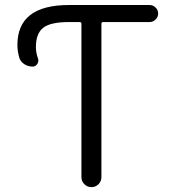

<svg xmlns="http://www.w3.org/2000/svg" viewBox="-20 -773 714 770"><path d="M256.8 -752.9H580.1Q593.8 -752.9 604 -742.7Q614.3 -732.4 614.3 -718.8Q614.3 -705.1 604 -694.8Q593.8 -684.6 580.1 -684.6H394.5Q386.7 -684.6 386.7 -677.7V-62.5Q386.7 -45.9 375 -34.2Q363.3 -22.5 346.7 -22.5Q330.1 -22.5 318.4 -34.2Q306.6 -45.9 306.6 -62.5V-677.7Q306.6 -684.6 298.8 -684.6H256.8Q182.6 -684.6 153.3 -661.6Q124 -638.7 124 -584Q124 -562.5 131.8 -540Q136.7 -528.3 129.9 -517.1Q123 -505.9 111.3 -505.9Q92.8 -505.9 77.6 -515.6Q62.5 -525.4 57.6 -541Q49.8 -567.4 49.8 -592.8Q49.8 -752.9 256.8 -752.9Z"/></svg>

Font: Gen Jyuu Gothic Normal
Style: Regular
Weight: 300
Designer: [Source Han Sans]
Ryoko NISHIZUKA  (kana & ideographs); Paul D. Hunt (Latin, Greek & Cyrillic); Wenlong ZHANG  (bopomofo
Version: Version 1.002.20150607